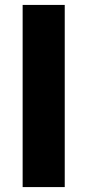

<svg xmlns="http://www.w3.org/2000/svg" viewBox="-20 -760 355 780"><path d="M72 -740H243V0H72Z"/></svg>

Font: Encode Sans Normal
Style: Bold
Weight: 700
Designer: Pablo Impallari, Andres Torresi
Foundry: Pablo Impallari, Andres Torresi
Version: Version 1.000; ttfautohint (v1.00) -l 8 -r 50 -G 200 -x 14 -